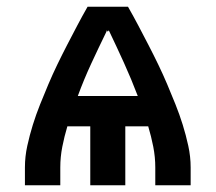

<svg xmlns="http://www.w3.org/2000/svg" viewBox="-20 -550 640 570"><path d="M54 0V-53Q54 -85 61 -117Q68 -149 77.5 -179.5Q87 -210 99 -240Q111 -270 123.5 -299.5Q136 -329 150 -358Q164 -387 179 -416Q194 -445 209 -473.5Q224 -502 240 -530H360Q376 -502 391 -473.5Q406 -445 421 -416Q436 -387 450 -358Q464 -329 476.5 -299.5Q489 -270 501 -240Q513 -210 522.5 -179.5Q532 -149 539 -117Q546 -85 546 -53V0H441V-53Q441 -84 435 -114.5Q429 -145 420 -175H352V0H248V-175H180Q171 -145 165 -114.5Q159 -84 159 -53V0ZM211 -265H389Q370 -315 348 -363.5Q326 -412 303 -460L300 -456L297 -460L296 -456Q273 -409 251 -361.5Q229 -314 211 -265Z"/></svg>

Font: Iosevka Curly SmBdEx
Style: Regular
Weight: 600
Width: 7
Monospace: yes
Designer: Belleve Invis
Foundry: Belleve Invis
Version: Version 11.1.0; ttfautohint (v1.8.3)